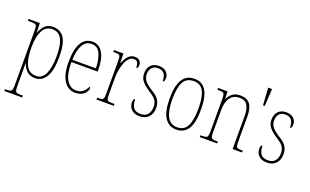

<svg xmlns="http://www.w3.org/2000/svg" viewBox="-99 -1218 3163 1961"><g transform="rotate(20 1482.0 -237.0)"><path d="M20 240V220H33Q63 220 77 215.5Q91 211 95.5 195Q100 179 100 143V-441Q100 -476 96 -492Q92 -508 76.5 -512Q61 -516 26 -516H2V-536H124L127 -436H130Q147 -483 179 -514.5Q211 -546 267 -546Q348 -546 388.5 -483Q429 -420 429 -279Q429 -130 386 -60Q343 10 270 10Q214 10 179.5 -21Q145 -52 128 -105H127Q127 -88 127.5 -58Q128 -28 128 14V143Q128 179 132 195Q136 211 150 215.5Q164 220 194 220H214V240ZM270 -15Q338 -15 369.5 -85.5Q401 -156 401 -278Q401 -401 369 -461Q337 -521 267 -521Q196 -521 162 -455Q128 -389 128 -277Q128 -198 141 -139Q154 -80 185.5 -47.5Q217 -15 270 -15Z M705 10Q627 10 581 -60.5Q535 -131 535 -262Q535 -403 577 -472.5Q619 -542 697 -542Q770 -542 809 -474.5Q848 -407 848 -291V-272H563Q563 -142 601.5 -78.5Q640 -15 706 -15Q753 -15 781.5 -41Q810 -67 824 -100Q833 -95 833 -79Q833 -63 818.5 -42Q804 -21 775.5 -5.5Q747 10 705 10ZM820 -297Q818 -395 789 -456Q760 -517 697 -517Q631 -517 599 -457.5Q567 -398 564 -297Z M934 0V-20H941Q972 -20 986 -24Q1000 -28 1004 -44.5Q1008 -61 1008 -97V-441Q1008 -476 1004 -492Q1000 -508 984.5 -512Q969 -516 936 -516H929V-536H1032L1035 -432H1037Q1047 -457 1061.5 -483Q1076 -509 1099 -526.5Q1122 -544 1156 -544Q1191 -544 1208.5 -525.5Q1226 -507 1226 -481Q1226 -465 1221 -454Q1216 -443 1205 -443Q1205 -475 1195 -497Q1185 -519 1152 -519Q1124 -519 1102.5 -497.5Q1081 -476 1066.5 -440.5Q1052 -405 1044 -362Q1036 -319 1036 -277V-97Q1036 -61 1040.5 -44.5Q1045 -28 1059.5 -24Q1074 -20 1105 -20H1123V0Z M1406 10Q1360 10 1333.5 -7Q1307 -24 1295.5 -48Q1284 -72 1284 -94Q1284 -138 1305 -138Q1305 -80 1328 -47.5Q1351 -15 1406 -15Q1456 -15 1482.5 -45Q1509 -75 1509 -130Q1509 -164 1493 -193.5Q1477 -223 1422 -257Q1376 -287 1349.5 -311.5Q1323 -336 1311.5 -361.5Q1300 -387 1300 -421Q1300 -475 1331.5 -508Q1363 -541 1417 -541Q1470 -541 1498.5 -514Q1527 -487 1527 -449Q1527 -405 1506 -405Q1506 -463 1483.5 -489.5Q1461 -516 1416 -516Q1370 -516 1349 -488.5Q1328 -461 1328 -420Q1328 -377 1354 -346Q1380 -315 1432 -283Q1496 -245 1516.5 -208.5Q1537 -172 1537 -127Q1537 -64 1501.5 -27Q1466 10 1406 10Z M1803 10Q1723 10 1678 -57Q1633 -124 1633 -267Q1633 -406 1675.5 -474Q1718 -542 1806 -542Q1973 -542 1973 -267Q1973 -123 1930 -56.5Q1887 10 1803 10ZM1804 -15Q1882 -15 1913.5 -81Q1945 -147 1945 -267Q1945 -393 1913 -455Q1881 -517 1805 -517Q1726 -517 1693.5 -454.5Q1661 -392 1661 -267Q1661 -145 1695.5 -80Q1730 -15 1804 -15Z M2057 0V-20H2070Q2102 -20 2116.5 -24.5Q2131 -29 2135.5 -44.5Q2140 -60 2140 -95V-441Q2140 -476 2135.5 -492Q2131 -508 2117 -512Q2103 -516 2073 -516H2061V-536H2164L2167 -456H2169Q2191 -498 2222 -520Q2253 -542 2302 -542Q2376 -542 2409 -498Q2442 -454 2442 -361V-95Q2442 -60 2446 -44.5Q2450 -29 2464.5 -24.5Q2479 -20 2510 -20H2517V0H2414V-364Q2414 -433 2389 -475Q2364 -517 2304 -517Q2239 -517 2203.5 -470.5Q2168 -424 2168 -333V-95Q2168 -60 2172 -44.5Q2176 -29 2190.5 -24.5Q2205 -20 2237 -20H2246V0Z M2553 -526 2541 -714H2583L2572 -526Z M2790 10Q2744 10 2717.5 -7Q2691 -24 2679.5 -48Q2668 -72 2668 -94Q2668 -138 2689 -138Q2689 -80 2712 -47.5Q2735 -15 2790 -15Q2840 -15 2866.5 -45Q2893 -75 2893 -130Q2893 -164 2877 -193.5Q2861 -223 2806 -257Q2760 -287 2733.5 -311.5Q2707 -336 2695.5 -361.5Q2684 -387 2684 -421Q2684 -475 2715.5 -508Q2747 -541 2801 -541Q2854 -541 2882.5 -514Q2911 -487 2911 -449Q2911 -405 2890 -405Q2890 -463 2867.5 -489.5Q2845 -516 2800 -516Q2754 -516 2733 -488.5Q2712 -461 2712 -420Q2712 -377 2738 -346Q2764 -315 2816 -283Q2880 -245 2900.5 -208.5Q2921 -172 2921 -127Q2921 -64 2885.5 -27Q2850 10 2790 10Z"/></g></svg>

Font: Noto Serif Tamil Condensed Thin
Style: Regular
Weight: 100
Width: 3
Designer: Indian Type Foundry, Tom Grace, and the Monotype Design Team
Foundry: Monotype Imaging Inc.
Version: Version 2.004; ttfautohint (v1.8.4.7-5d5b)